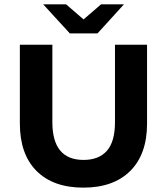

<svg xmlns="http://www.w3.org/2000/svg" viewBox="-20 -849 764 880"><path d="M71 -283V-644H220V-289Q220 -116 363 -116Q433 -116 470 -158Q507 -200 507 -289V-644H654V-283Q654 -142 577 -65.5Q500 11 362 11Q224 11 147.5 -65.5Q71 -142 71 -283ZM548 -829 427 -696H300L178 -829H283L363 -760L443 -829Z"/></svg>

Font: Montserrat Ace
Style: Bold
Weight: 700
Designer: Julieta Ulanovsky
Foundry: Julieta Ulanovsky
Version: Version 1